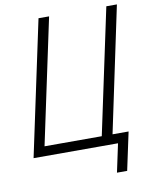

<svg xmlns="http://www.w3.org/2000/svg" viewBox="-94 -782 783 1001"><g transform="rotate(-10 298.0 -282.0)"><path d="M443 150 475 0H28L180 -714H236L95 -51H398L539 -714H595L455 -51H540L497 150Z"/></g></svg>

Font: Noto Sans SemiCondensed Light
Style: Italic
Weight: 300
Width: 4
Italic angle: -12°
Designer: Monotype Design Team
Foundry: Monotype Imaging Inc.
Version: Version 2.013; ttfautohint (v1.8.4.7-5d5b)